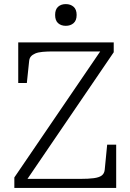

<svg xmlns="http://www.w3.org/2000/svg" viewBox="-20 -917 636 937"><path d="M241 -666Q211 -666 188.5 -664Q166 -662 152 -656Q138 -650 130.5 -641Q123 -632 122 -617L111 -512H69V-710H535V-662L97 -19L83 -44H371Q412 -44 438 -47.5Q464 -51 476.5 -60.5Q489 -70 491 -88L503 -211H547V0H50V-51L480 -682L494 -666ZM301 -791Q278 -791 263.5 -804Q249 -817 249 -844Q249 -871 263.5 -884Q278 -897 301 -897Q324 -897 339 -884Q354 -871 354 -844Q354 -817 339 -804Q324 -791 301 -791Z"/></svg>

Font: Roboto Serif SemiCondensed ExtraLight
Style: Regular
Weight: 250
Width: 4
Designer: Greg Gazdowicz
Foundry: Commercial Type
Version: Version 1.007